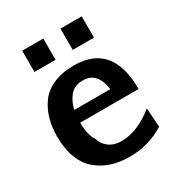

<svg xmlns="http://www.w3.org/2000/svg" viewBox="-163 -774 827 891"><g transform="rotate(-30 251.0 -328.0)"><path d="M87 -552V-666H200V-552ZM292 -552V-666H406V-552ZM28 -240Q28 -290 40 -332.5Q52 -375 77.5 -410.5Q103 -446 149.5 -466.5Q196 -487 260 -487Q466 -487 466 -242H153Q153 -175 176 -144Q183 -114 209.5 -93Q236 -72 278 -72Q364 -72 454 -145L461 -43Q378 10 274 10Q223 10 181 -3Q139 -16 103.5 -44Q68 -72 48 -122Q28 -172 28 -240ZM159 -307H352Q339 -406 261 -406Q215 -406 191 -376Q167 -346 159 -307Z"/></g></svg>

Font: Coval
Style: ExtraBold
Weight: 800
Foundry: Context Ltd
Version: Version 001.000